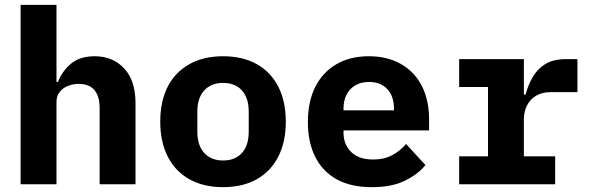

<svg xmlns="http://www.w3.org/2000/svg" viewBox="-20 -760 2440 792"><path d="M65 -740H213V-422H219Q236 -466 272.5 -497Q309 -528 371 -528Q445 -528 492 -478Q539 -428 539 -334V0H391V-314Q391 -363 369.5 -388.5Q348 -414 304 -414Q281 -414 260 -405.5Q239 -397 226 -380.5Q213 -364 213 -339V0H65Z M900 12Q820 12 761.5 -20.5Q703 -53 672 -114Q641 -175 641 -258Q641 -342 672 -402.5Q703 -463 761.5 -495.5Q820 -528 900 -528Q981 -528 1039 -495.5Q1097 -463 1128 -402.5Q1159 -342 1159 -258Q1159 -175 1128 -114Q1097 -53 1039 -20.5Q981 12 900 12ZM900 -98Q950 -98 978 -129Q1006 -160 1006 -217V-299Q1006 -356 978 -387Q950 -418 900 -418Q851 -418 822.5 -387Q794 -356 794 -299V-217Q794 -160 822.5 -129Q851 -98 900 -98Z M1514 12Q1427 12 1368.5 -20.5Q1310 -53 1280 -113.5Q1250 -174 1250 -256Q1250 -341 1280.5 -401.5Q1311 -462 1367.5 -495Q1424 -528 1501 -528Q1578 -528 1634 -496Q1690 -464 1720 -405.5Q1750 -347 1750 -266V-222H1397V-213Q1397 -164 1428.5 -133Q1460 -102 1519 -102Q1565 -102 1598 -120Q1631 -138 1655 -166L1735 -79Q1705 -42 1651 -15Q1597 12 1514 12ZM1502 -422Q1470 -422 1446.5 -408.5Q1423 -395 1410 -370.5Q1397 -346 1397 -313V-305H1605V-313Q1605 -363 1577.5 -392.5Q1550 -422 1502 -422Z M1874 -115H1993V-401H1874V-516H2141V-370H2148Q2158 -408 2177 -441.5Q2196 -475 2229 -495.5Q2262 -516 2313 -516H2362V-380H2252Q2216 -380 2191.1 -364.9Q2166.2 -349.9 2153.6 -324.4Q2141 -298.9 2141 -268V-115H2270V0H1874Z"/></svg>

Font: Lilex
Style: Regular
Weight: 400
Monospace: yes
Designer: Mike Abbink, Paul van der Laan, Pieter van Rosmalen, Mikhael Khrustik
Foundry: Mikhael Khrustik
Version: Version 2.510